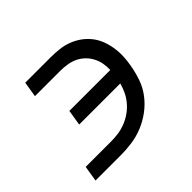

<svg xmlns="http://www.w3.org/2000/svg" viewBox="-128 -693 856 856"><g transform="rotate(-45 300.0 -265.0)"><path d="M32 0 44 -74H203Q226 -74 248.5 -77Q271 -80 293.5 -88.5Q316 -97 336.5 -111Q357 -125 373 -143.5Q389 -162 399.5 -183.5Q410 -205 416 -228H157L169 -302H427Q428 -324 424 -345Q420 -366 410 -384.5Q400 -403 385 -417.5Q370 -432 351 -441Q332 -450 310 -453.5Q288 -457 266 -457H107L119 -530H278Q306 -530 333 -527Q360 -524 385 -514.5Q410 -505 431 -490Q452 -475 468 -455Q484 -435 493.5 -411Q503 -387 507.5 -360Q512 -333 511 -305.5Q510 -278 505 -251Q499 -216 487 -180.5Q475 -145 452 -114.5Q429 -84 398 -61Q367 -38 332.5 -24Q298 -10 262 -5Q226 0 191 0Z"/></g></svg>

Font: Iosevka Curly Extended
Style: Italic
Weight: 400
Width: 7
Italic angle: -9°
Monospace: yes
Designer: Belleve Invis
Foundry: Belleve Invis
Version: Version 11.1.0; ttfautohint (v1.8.3)